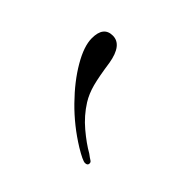

<svg xmlns="http://www.w3.org/2000/svg" viewBox="-64 -627 308 308"><g transform="rotate(45 89.5 -473.0)"><path d="M153.3 -384.8Q147.9 -384.8 129.4 -396Q98.6 -415 73.7 -440.4Q48.8 -465.8 34.2 -491Q19.5 -516.1 19.5 -534.2Q19.5 -561 40.5 -561Q61.5 -561 67.4 -526.4Q71.3 -499 75.4 -483.4Q79.6 -467.8 86.9 -456.1Q98.6 -437.5 115.7 -423.1Q132.8 -408.7 147.5 -400.4Q153.3 -396 156.2 -394.3Q159.2 -392.6 159.2 -389.6Q159.2 -384.8 153.3 -384.8Z"/></g></svg>

Font: Pinyon Script
Style: Regular
Weight: 400
Designer: Nicole Fally, Eben Sorkin
Foundry: Sorkin Type Co.
Version: Version 1.008; ttfautohint (v1.8.4.7-5d5b)